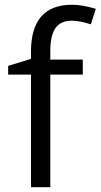

<svg xmlns="http://www.w3.org/2000/svg" viewBox="-20 -785 422 805"><path d="M327.1 -472.2H190.9V0H109.9V-472.2H14.2V-508.8L109.9 -538.1V-567.9Q109.9 -765.1 282.2 -765.1Q324.7 -765.1 381.8 -748L360.8 -683.1Q314 -698.2 280.8 -698.2Q234.9 -698.2 212.9 -667.7Q190.9 -637.2 190.9 -569.8V-535.2H327.1Z"/></svg>

Font: f02265186
Style: Regular
Weight: 400
Foundry: Ascender Corporation
Version: Version 1.10